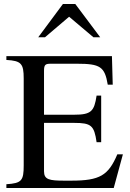

<svg xmlns="http://www.w3.org/2000/svg" viewBox="-20 -944 651 964"><path d="M483 -757 358 -924H296L172 -757H206L327 -860L449 -757ZM597 -169H569C524 -63 481 -37 338 -37H302C228 -37 201 -42 201 -84V-327H352C438 -327 453 -314 465 -230H488V-464H465C453 -385 438 -368 352 -368H201V-588C201 -620 208 -624 236 -624H367C483 -624 506 -609 521 -519H546L542 -662H12V-643C87 -639 99 -624 99 -550V-114C99 -37 89 -24 12 -19V0H551Z"/></svg>

Font: XITS Math
Style: Regular
Weight: 400
Designer: MicroPress Inc., with final additions and corrections provided by Coen Hoffman, Elsevier (retired)
Version: Version 1.108